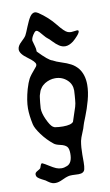

<svg xmlns="http://www.w3.org/2000/svg" viewBox="-87 -818 490 852"><g transform="rotate(-10 158.0 -392.0)"><path d="M85.9 -360.4Q85.9 -358.4 85.4 -354.5Q85 -350.6 85 -348.6Q85 -328.1 97.7 -299.8Q112.3 -267.6 124 -259.8Q127 -257.8 131.8 -255.9Q149.4 -252.9 168.9 -252.9Q206.1 -252.9 215.8 -265.6Q219.7 -279.3 226.1 -296.9Q232.4 -314.5 236.8 -329.1Q241.2 -343.8 242.2 -360.4Q242.2 -363.3 243.7 -378.4Q245.1 -393.6 245.1 -401.4Q245.1 -429.7 225.6 -448.2Q203.1 -469.7 170.9 -469.7Q146.5 -469.7 124 -456.1Q118.2 -452.1 113.8 -448.2Q109.4 -444.3 106 -439.5Q102.5 -434.6 100.1 -430.7Q97.7 -426.8 95.7 -419.9Q93.8 -413.1 92.3 -409.7Q90.8 -406.2 89.8 -397.9Q88.9 -389.6 88.4 -386.7Q87.9 -383.8 86.9 -373.5Q85.9 -363.3 85.9 -360.4ZM50.8 -107.4Q59.6 -103.5 77.1 -92.3Q94.7 -81.1 106.4 -76.2Q118.2 -71.3 130.9 -71.3Q142.6 -71.3 156.2 -77.1Q179.7 -86.9 179.7 -128.9Q179.7 -151.4 171.9 -160.2Q163.1 -169.9 142.6 -174.3Q122.1 -178.7 114.3 -185.5Q85.9 -208 64 -237.8Q42 -267.6 38.1 -286.1Q29.3 -327.1 29.3 -358.4Q29.3 -393.6 43 -443.4Q51.8 -472.7 59.6 -487.3Q67.4 -502 93.8 -532.2Q99.6 -538.1 99.6 -544.9Q99.6 -556.6 66.9 -580.1Q34.2 -603.5 34.2 -623Q34.2 -638.7 51.8 -654.8Q69.3 -670.9 74.2 -679.7Q79.1 -688.5 90.3 -716.8Q101.6 -745.1 111.3 -759.3Q121.1 -773.4 133.8 -773.4Q138.7 -773.4 148.4 -767.6Q190.4 -739.3 219.2 -703.1Q248 -667 261.7 -662.1Q269.5 -659.2 277.3 -659.2Q282.2 -659.2 291 -660.6Q299.8 -662.1 303.7 -662.1Q310.5 -662.1 310.5 -657.2Q310.5 -650.4 299.3 -637.7Q288.1 -625 277.3 -616.2Q257.8 -601.6 241.2 -601.6Q226.6 -601.6 213.4 -610.4Q200.2 -619.1 187.5 -632.8Q174.8 -646.5 169.9 -649.4Q163.1 -654.3 154.3 -665Q145.5 -675.8 138.2 -683.6Q130.9 -691.4 125 -691.4Q121.1 -691.4 116.2 -685.5Q100.6 -666 100.6 -651.4Q100.6 -649.4 108.4 -623Q111.3 -614.3 111.3 -600.6Q156.2 -553.7 172.9 -549.8Q188.5 -541 211.9 -533.7Q235.4 -526.4 252.9 -517.1Q270.5 -507.8 284.2 -491.2Q306.6 -461.9 306.6 -417Q306.6 -384.8 296.4 -347.2Q286.1 -309.6 273.4 -278.3Q260.7 -247.1 259.8 -242.2Q256.8 -229.5 248 -209.5Q239.3 -189.5 236.3 -175.8Q231.4 -148.4 231.4 -115.2V-81.1Q231.4 -61.5 228.5 -49.8Q224.6 -32.2 200.2 -32.2Q195.3 -32.2 185.5 -32.7Q175.8 -33.2 171.9 -33.2Q158.2 -33.2 152.3 -31.2Q143.6 -29.3 125 -20.5Q106.4 -11.7 93.8 -11.7H89.8Q84 -11.7 78.1 -13.7Q72.3 -15.6 69.3 -17.6Q66.4 -19.5 59.6 -23.9Q52.7 -28.3 50.8 -30.3Q46.9 -32.2 34.7 -38.6Q22.5 -44.9 17.1 -50.3Q11.7 -55.7 11.7 -64.5Q11.7 -72.3 22.5 -78.1Q33.2 -84 36.1 -86.9Q38.1 -89.8 40 -96.2Q42 -102.5 44.4 -106Q46.9 -109.4 50.8 -107.4Z"/></g></svg>

Font: Isabella
Style: Medium
Weight: 500
Designer: John Stracke
Version: Version 001.202